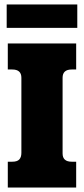

<svg xmlns="http://www.w3.org/2000/svg" viewBox="-20 -842 377 862"><path d="M10 -822H327V-717H10ZM15 -116H35Q57 -116 66.5 -126Q76 -136 76 -156V-493Q76 -530 35 -530H15V-647H322V-530H302Q261 -530 261 -493V-153Q261 -116 302 -116H322V0H15Z"/></svg>

Font: Pridi
Style: Bold
Weight: 700
Designer: Katatrad Team
Foundry: CadsonDemak
Version: Version 1.001